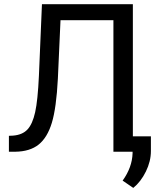

<svg xmlns="http://www.w3.org/2000/svg" viewBox="-20 -731 789 925"><path d="M620.1 -710.9V0H526.4V-633.8H271.5L258.8 -352.1Q251.5 -210.4 229.7 -139.2Q208 -67.9 166 -34.4Q124 -1 53.7 0H22.9V-76.7L42.5 -77.6Q87.9 -81.1 112.3 -107.2Q136.7 -133.3 149.4 -190.4Q162.1 -247.6 167.5 -366.2L182.1 -710.9ZM622.1 174.3 570.8 139.2Q616.7 75.2 618.7 7.3V-74.2H707V-3.4Q707 45.9 682.9 95.2Q658.7 144.5 622.1 174.3Z"/></svg>

Font: APIMedia Roboto
Style: Regular
Weight: 400
Designer: Google
Version: Version 2.137; 2017